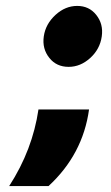

<svg xmlns="http://www.w3.org/2000/svg" viewBox="-20 -516 375 649"><path d="M110 -146Q100 -78 75.5 -13.5Q51 51 11 113H144Q260 6 281 -146ZM212 -290Q252 -290 285 -320Q318 -350 324 -393Q330 -435 305 -466Q281 -496 241 -496Q201 -496 168 -466Q134 -435 128 -393Q122 -351 147 -320Q171 -290 212 -290Z"/></svg>

Font: Unageo
Style: Black-Italic
Weight: 900
Designer: Richard Sepsi
Foundry: Richard Sepsi
Version: Version 2.000